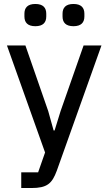

<svg xmlns="http://www.w3.org/2000/svg" viewBox="-20 -747 546 967"><path d="M158 -615C197 -615 213 -634 213 -664V-678C213 -708 197 -727 158 -727C119 -727 103 -708 103 -678V-664C103 -634 119 -615 158 -615ZM350 -615C389 -615 405 -634 405 -664V-678C405 -708 389 -727 350 -727C311 -727 295 -708 295 -678V-664C295 -634 311 -615 350 -615ZM285 -187 255 -90H250L223 -187L108 -518H15L207 21L172 121H87V200H138C217 200 242 178 266 113L491 -518H401Z"/></svg>

Font: IBM Plex Thai Looped Text
Style: Regular
Weight: 450
Designer: Mike Abbink, Paul van der Laan, Pieter van Rosmalen, Ben Mitchell, Mark Frömberg
Foundry: Bold Monday
Version: Version 1.0